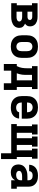

<svg xmlns="http://www.w3.org/2000/svg" viewBox="1490 -2058 769 3790"><g transform="rotate(90 1875.0 -163.5)"><path d="M44 0V-110H85V-410H44V-520H310Q333 -520 355.5 -517.5Q378 -515 399.5 -507.5Q421 -500 440.5 -487.5Q460 -475 474 -456.5Q488 -438 494.5 -416Q501 -394 501 -371Q501 -356 498 -341.5Q495 -327 488 -314Q481 -301 470 -290.5Q459 -280 447 -273Q464 -265 480.5 -254.5Q497 -244 509 -229Q521 -214 526 -195Q531 -176 531 -157Q531 -132 522.5 -107.5Q514 -83 497 -64Q480 -45 457.5 -32.5Q435 -20 410.5 -12.5Q386 -5 360.5 -2.5Q335 0 310 0ZM211 -321H310Q321 -321 332.5 -323Q344 -325 354 -331Q364 -337 369.5 -347Q375 -357 375 -369Q375 -380 369 -390Q363 -400 353.5 -405.5Q344 -411 332.5 -413Q321 -415 310 -415H211ZM211 -105H310Q320 -105 330 -105.5Q340 -106 350 -108.5Q360 -111 370 -114.5Q380 -118 388 -124Q396 -130 400.5 -139.5Q405 -149 405 -159Q405 -175 395 -187.5Q385 -200 370.5 -206Q356 -212 340.5 -214Q325 -216 310 -216H211Z M900 8Q870 8 841 3Q812 -2 785 -15Q758 -28 736.5 -48.5Q715 -69 701.5 -95.5Q688 -122 682.5 -151Q677 -180 677 -210V-310Q677 -340 682.5 -369Q688 -398 701.5 -424.5Q715 -451 736.5 -471.5Q758 -492 785 -505Q812 -518 841 -523Q870 -528 900 -528Q930 -528 959 -523Q988 -518 1015 -505Q1042 -492 1063.5 -471.5Q1085 -451 1098.5 -424.5Q1112 -398 1117.5 -369Q1123 -340 1123 -310V-210Q1123 -180 1117.5 -151Q1112 -122 1098.5 -95.5Q1085 -69 1063.5 -48.5Q1042 -28 1015 -15Q988 -2 959 3Q930 8 900 8ZM900 -102Q920 -102 939 -110Q958 -118 970 -134Q982 -150 986.5 -170Q991 -190 991 -210V-310Q991 -330 986.5 -350Q982 -370 970 -386Q958 -402 939 -410Q920 -418 900 -418Q880 -418 861 -410Q842 -402 830 -386Q818 -370 813.5 -350Q809 -330 809 -310V-210Q809 -190 813.5 -170Q818 -150 830 -134Q842 -118 861 -110Q880 -102 900 -102Z M1244 146V-110H1285Q1298 -135 1307 -161Q1316 -187 1320.5 -214.5Q1325 -242 1326.5 -269.5Q1328 -297 1328 -325V-410H1286V-520H1739V-410H1698V-110H1756V146H1624V0H1376V146ZM1566 -110V-410H1459V-325Q1459 -298 1458.5 -270.5Q1458 -243 1454.5 -216Q1451 -189 1444 -162.5Q1437 -136 1427 -110Z M2103 8Q2073 8 2043.5 3Q2014 -2 1987 -14.5Q1960 -27 1938 -48Q1916 -69 1902 -95Q1888 -121 1882.5 -150.5Q1877 -180 1877 -210V-310Q1877 -340 1882.5 -369Q1888 -398 1901.5 -424.5Q1915 -451 1936.5 -471.5Q1958 -492 1985 -505Q2012 -518 2041 -523Q2070 -528 2100 -528Q2130 -528 2159 -523Q2188 -518 2215 -505Q2242 -492 2263.5 -471.5Q2285 -451 2298.5 -424.5Q2312 -398 2317.5 -369Q2323 -340 2323 -310V-208H2003Q2003 -186 2008.5 -165.5Q2014 -145 2027.5 -128.5Q2041 -112 2061.5 -104.5Q2082 -97 2103 -97Q2118 -97 2133 -99.5Q2148 -102 2161.5 -109Q2175 -116 2184.5 -128.5Q2194 -141 2195 -156H2321Q2319 -131 2310 -107Q2301 -83 2285 -63Q2269 -43 2248 -29Q2227 -15 2203 -6.5Q2179 2 2153.5 5Q2128 8 2103 8ZM2003 -312H2197Q2197 -333 2192 -354Q2187 -375 2174 -391Q2161 -407 2141 -415Q2121 -423 2100 -423Q2079 -423 2059 -415Q2039 -407 2026 -391Q2013 -375 2008 -354Q2003 -333 2003 -312Z M3006 201V0H2429V-110H2470V-410H2437V-520H2635V-410H2602V-110H2709V-410H2676V-520H2874V-410H2841V-110H2948V-410H2915V-520H3113V-410H3080V-110H3121V201Z M3385 8H3384Q3353 8 3323 -0.5Q3293 -9 3270 -30Q3247 -51 3237 -81Q3227 -111 3227 -142Q3227 -170 3235.5 -198Q3244 -226 3262.5 -247.5Q3281 -269 3306 -283.5Q3331 -298 3358.5 -306.5Q3386 -315 3414.5 -317.5Q3443 -320 3471 -320H3539V-340Q3539 -358 3533 -375Q3527 -392 3513.5 -403Q3500 -414 3483 -418.5Q3466 -423 3448 -423Q3432 -423 3416.5 -420Q3401 -417 3387.5 -408Q3374 -399 3366.5 -384.5Q3359 -370 3359 -354H3233Q3233 -380 3241 -405Q3249 -430 3264 -451Q3279 -472 3300.5 -487.5Q3322 -503 3346 -512Q3370 -521 3396 -524.5Q3422 -528 3448 -528Q3475 -528 3502 -524.5Q3529 -521 3554.5 -511Q3580 -501 3602 -484Q3624 -467 3638.5 -444Q3653 -421 3659 -394.5Q3665 -368 3665 -340V-110H3706V0H3539V-78Q3528 -57 3512 -40Q3496 -23 3475 -12Q3454 -1 3431 3.5Q3408 8 3385 8ZM3436 -97Q3455 -97 3474.5 -102Q3494 -107 3509.5 -119.5Q3525 -132 3532 -150.5Q3539 -169 3539 -189V-215H3471Q3459 -215 3447 -214.5Q3435 -214 3422.5 -212Q3410 -210 3398.5 -206Q3387 -202 3376.5 -195.5Q3366 -189 3359.5 -178Q3353 -167 3353 -155Q3353 -141 3360.5 -128.5Q3368 -116 3380.5 -109Q3393 -102 3407 -99.5Q3421 -97 3436 -97Z"/></g></svg>

Font: Iosevka Etoile Extrabold
Style: Regular
Weight: 800
Designer: Belleve Invis
Foundry: Belleve Invis
Version: Version 22.1.2; ttfautohint (v1.8.4)